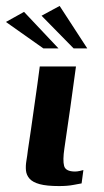

<svg xmlns="http://www.w3.org/2000/svg" viewBox="-45 -623 352 647"><path d="M211 -399Q202 -330 192 -261Q182 -192 172 -123Q166 -83 171 -64Q176 -45 208 -45Q215 -45 224 -47Q233 -49 236 -50L230 -5Q223 -4 203 0Q183 4 154 4Q112 4 88.5 -2.5Q65 -9 54.5 -21Q44 -33 42.5 -48.5Q41 -64 44 -81.5Q47 -99 49 -117Q54 -149 59.5 -187.5Q65 -226 70.5 -265Q76 -304 81 -339Q86 -374 89 -399Q119 -399 149.5 -399Q180 -399 211 -399ZM101 -460 -25 -549 36 -583 152 -460ZM203 -460 95 -570 156 -603 249 -460Z"/></svg>

Font: Genos SemiBold
Style: Italic
Weight: 600
Italic angle: -8°
Version: Version 1.010